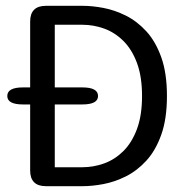

<svg xmlns="http://www.w3.org/2000/svg" viewBox="-20 -639 659 659"><path d="M59 -280.5Q5 -280.5 5 -309.5Q5 -339 59 -339H262.5Q316.5 -339 316.5 -309.5Q316.5 -280.5 262.5 -280.5ZM265 -619Q296.5 -619 335 -611.8Q373.5 -604.5 411.8 -585.5Q450 -566.5 482 -531.8Q514 -497 533.5 -442.5Q553 -388 553 -309.5Q553 -231 533.5 -176.5Q514 -122 482 -87.2Q450 -52.5 411.8 -33.5Q373.5 -14.5 335 -7.2Q296.5 0 265 0H137.5Q83.5 0 83.5 -54V-565Q83.5 -619 137.5 -619ZM263 -65Q301 -65 337.2 -78Q373.5 -91 403 -120Q432.5 -149 450 -195.8Q467.5 -242.5 467.5 -309.5Q467.5 -376.5 450 -423.2Q432.5 -470 403 -499Q373.5 -528 337.2 -541Q301 -554 263 -554H168V-65Z"/></svg>

Font: Sono ExtraLight Monospace
Style: Regular
Weight: 400
Version: Version 2.112